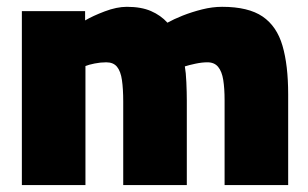

<svg xmlns="http://www.w3.org/2000/svg" viewBox="-20 -535 891 555"><path d="M43.2 0V-502.8H226V-475.9Q247.9 -488.9 282.7 -502.1Q317.5 -515.3 346.7 -515.3Q388.2 -515.3 416.5 -503Q444.8 -490.7 464 -469.4Q481.8 -479.4 508 -489.9Q534.3 -500.3 564.1 -507.8Q593.9 -515.3 622 -515.3Q697.8 -515.3 739.1 -487.2Q780.3 -459 796.6 -402.7Q813 -346.5 813 -262.1V0H629.2V-245.4Q629.2 -279.6 625.3 -304Q621.4 -328.4 610.6 -341.6Q599.7 -354.9 579.7 -354.9Q563.7 -354.9 545 -350.9Q526.3 -346.9 514.3 -343.1Q517.4 -326.3 518.7 -297.1Q520 -267.8 520 -244.1V0H336.2V-241Q336.2 -278.2 332.5 -303.5Q328.9 -328.8 318.3 -341.9Q307.7 -354.9 287.2 -354.9Q270.4 -354.9 253.2 -351.4Q236 -347.9 227 -344.1V0Z"/></svg>

Font: Titillium Web SemiBold
Style: Regular
Weight: 600
Designer: Mohamed Gaber, Accademia di Belle Arti di Urbino
Foundry: Kief Type Foundry, Accademia di Belle Arti di Urbino
Version: Version 3.000; ttfautohint (v1.8.4)